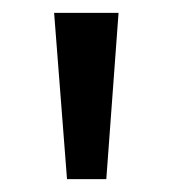

<svg xmlns="http://www.w3.org/2000/svg" viewBox="-20 -820 268 298"><path d="M84 -542 64 -800H164L145 -542Z"/></svg>

Font: Noto Sans Malayalam Condensed
Style: Regular
Weight: 400
Width: 3
Designer: Jelle Bosma - Monotype Design Team
Foundry: Monotype Imaging Inc.
Version: Version 2.104; ttfautohint (v1.8.4.7-5d5b)